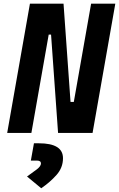

<svg xmlns="http://www.w3.org/2000/svg" viewBox="-20 -713 639 1030"><path d="M291.5 0 253.9 -527.3H199.2L230.5 -693.4H320.8L358.4 -166H392.6L362.3 0ZM18.6 0 140.6 -693.4H270.5L148.4 0ZM346.7 0 468.8 -693.4H598.6L476.6 0ZM201.2 296.9 125 233.9Q155.3 212.4 177.5 195.6Q199.7 178.7 199.7 163.6Q199.7 148.4 177.2 148.4H145.5L162.1 55.7H189Q317.9 55.7 317.9 135.7Q317.9 186 283.7 224.9Q249.5 263.7 201.2 296.9Z"/></svg>

Font: Cascadia Mono NF
Style: Italic
Weight: 400
Italic angle: -10°
Monospace: yes
Designer: Aaron Bell
Foundry: Saja Typeworks
Version: Version 2404.023